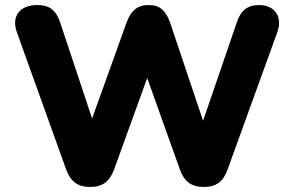

<svg xmlns="http://www.w3.org/2000/svg" viewBox="-20 -734 1168 763"><path d="M338 9C388 9 416 -13 434 -62L565 -424L694 -63C711 -13 740 9 790 9C840 9 868 -13 885 -62L1082 -606C1104 -667 1072 -714 1010 -714C961 -714 936 -691 920 -642L787 -254L657 -641C640 -692 615 -714 571 -714C526 -714 500 -692 482 -642L346 -263L220 -642C204 -691 179 -714 129 -714C56 -714 25 -667 47 -606L242 -63C260 -13 288 9 338 9Z"/></svg>

Font: Nunito Black
Style: Regular
Weight: 900
Designer: Vernon Adams
Foundry: Vernon Adams
Version: Version 3.602